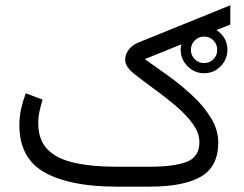

<svg xmlns="http://www.w3.org/2000/svg" viewBox="-20 -696 911 716"><path d="M653.8 -510.3Q653.8 -545.9 679.7 -571.3Q705.6 -596.7 741.2 -596.7Q777.3 -596.7 802.7 -571.3Q828.1 -545.9 828.1 -510.3Q828.1 -474.6 802.7 -448.7Q777.3 -422.9 741.2 -422.9Q705.6 -422.9 679.7 -448.7Q653.8 -474.6 653.8 -510.3ZM691.9 -510.3Q691.9 -489.3 706.3 -475.1Q720.7 -460.9 741.2 -460.9Q762.2 -460.9 776.1 -475.1Q790 -489.3 790 -510.3Q790 -530.8 776.1 -545.2Q762.2 -559.6 741.2 -559.6Q720.7 -559.6 706.3 -545.2Q691.9 -530.8 691.9 -510.3ZM537.6 0H414.1Q240.7 0 146.5 -53Q52.2 -106 52.2 -229.5Q52.2 -260.7 58.8 -290.3Q65.4 -319.8 76.2 -348.1L138.7 -324.7Q132.3 -303.7 127.4 -281Q122.6 -258.3 122.6 -237.3Q122.6 -174.3 157.2 -138.9Q191.9 -103.5 257.3 -88.9Q322.8 -74.2 414.1 -74.2H537.1Q627.9 -74.2 675.8 -92.3Q723.6 -110.4 723.6 -165.5Q723.6 -199.7 699.5 -233.4Q675.3 -267.1 637.7 -299.3Q600.1 -331.5 558.6 -361.6Q517.1 -391.6 482.4 -418.9Q467.3 -430.7 457 -444.3Q446.8 -458 446.8 -473.1Q446.8 -492.7 459.5 -510Q472.2 -527.3 494.1 -536.6L838.9 -676.3V-604.5L520 -475.6Q560.5 -447.3 607.9 -413.1Q655.3 -378.9 697.5 -339.6Q739.7 -300.3 766.8 -256.1Q793.9 -211.9 793.9 -163.6Q793.5 -74.2 729 -37.1Q664.6 0 537.6 0Z"/></svg>

Font: Vazirmatn RD Light
Style: Regular
Weight: 300
Designer: Saber Rastikerdar
Foundry: Saber Rastikerdar
Version: Version 32.102